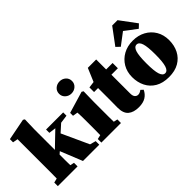

<svg xmlns="http://www.w3.org/2000/svg" viewBox="-26 -1337 1934 1934"><g transform="rotate(-45 941.0 -370.5)"><path d="M27 0V-51L73 -62Q74 -99 74 -141.5Q74 -184 74 -210V-621L20 -631V-676L251 -721L268 -710L264 -571V-279L326 -339L421 -430L346 -440V-487H590V-440L502 -428L422 -356L554 -68L617 -51V0H385L290 -235L264 -212Q264 -180 264 -137.5Q264 -95 265 -60L308 -51V0Z M647 0V-51L692 -61Q693 -98 693 -138.5Q693 -179 693 -210V-258Q693 -299 692.5 -326.5Q692 -354 690 -384L636 -393V-434L868 -503L886 -492L883 -343V-210Q883 -179 883 -137.5Q883 -96 884 -60L926 -51V0ZM785 -562Q747 -562 720 -586.5Q693 -611 693 -648Q693 -686 720 -710Q747 -734 785 -734Q823 -734 850 -710Q877 -686 877 -648Q877 -611 850 -586.5Q823 -562 785 -562Z M1167 16Q1093 16 1052 -18.5Q1011 -53 1011 -133Q1011 -162 1011.5 -186.5Q1012 -211 1012 -240V-412H955V-478L1023 -487L1083 -629H1202V-487H1294V-412H1202V-144Q1202 -110 1216 -94Q1230 -78 1251 -78Q1274 -78 1300 -98L1325 -75Q1305 -32 1267 -8Q1229 16 1167 16Z M1596 16Q1510 16 1451 -18.5Q1392 -53 1362 -113Q1332 -173 1332 -247Q1332 -322 1366 -379.5Q1400 -437 1459.5 -470Q1519 -503 1596 -503Q1673 -503 1732.5 -470.5Q1792 -438 1826 -380.5Q1860 -323 1860 -247Q1860 -171 1829.5 -111.5Q1799 -52 1740.5 -18Q1682 16 1596 16ZM1596 -39Q1629 -39 1644.5 -87Q1660 -135 1660 -244Q1660 -353 1644.5 -400.5Q1629 -448 1596 -448Q1563 -448 1547.5 -400.5Q1532 -353 1532 -244Q1532 -135 1547.5 -87Q1563 -39 1596 -39ZM1724 -544 1596 -641 1468 -544 1428 -582 1558 -757H1634L1764 -582Z"/></g></svg>

Font: Source Serif 4 Black
Style: Regular
Weight: 900
Designer: Frank Grießhammer
Foundry: Adobe
Version: Version 4.005;hotconv 1.1.0;makeotfexe 2.6.0